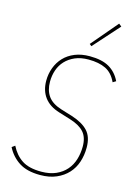

<svg xmlns="http://www.w3.org/2000/svg" viewBox="-138 -1003 764 1086"><g transform="rotate(15 244.0 -459.5)"><path d="M209 12Q132 12 85.5 -18Q39 -48 13 -99L31 -112Q56 -62 97 -35Q138 -8 210 -8Q260 -8 296 -24Q332 -40 355.5 -67Q379 -94 390 -130Q401 -166 401 -206Q401 -260 374 -290Q347 -320 291 -337L223 -358Q164 -376 134.5 -415.5Q105 -455 105 -513Q105 -553 118.5 -589Q132 -625 157.5 -652Q183 -679 221 -694.5Q259 -710 308 -710Q380 -710 422.5 -685Q465 -660 488 -612L470 -601Q447 -651 407 -670.5Q367 -690 306 -690Q261 -690 227.5 -675.5Q194 -661 171.5 -637Q149 -613 138 -581Q127 -549 127 -513Q127 -462 151 -428.5Q175 -395 229 -378L297 -357Q360 -337 392 -303Q424 -269 424 -206Q424 -161 411 -121.5Q398 -82 371 -52.5Q344 -23 303.5 -5.5Q263 12 209 12ZM301 -767 289 -777 420 -931 436 -918Z"/></g></svg>

Font: IBM Plex Sans Cond Thin
Style: Italic
Weight: 100
Width: 3
Italic angle: -11°
Designer: Mike Abbink, Paul van der Laan, Pieter van Rosmalen
Foundry: Bold Monday
Version: Version 1.3